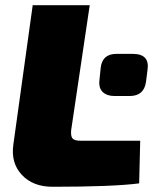

<svg xmlns="http://www.w3.org/2000/svg" viewBox="-20 -710 592 734"><path d="M323 -690 252 -212Q250 -189 257.5 -180.5Q265 -172 288 -172H516L512 -9Q412 4 181 4Q106 4 63.5 -41.5Q21 -87 31 -157L105 -690ZM476 -343H417Q389 -343 373 -358Q357 -373 360 -402L365 -451Q371 -504 425 -504H488Q553 -504 544 -443L538 -396Q530 -343 476 -343Z"/></svg>

Font: Exo 2.0 Black
Style: Italic
Weight: 900
Italic angle: -8°
Designer: Natanael Gama
Version: Version 1.001;PS 001.001;hotconv 1.0.70;makeotf.lib2.5.58329